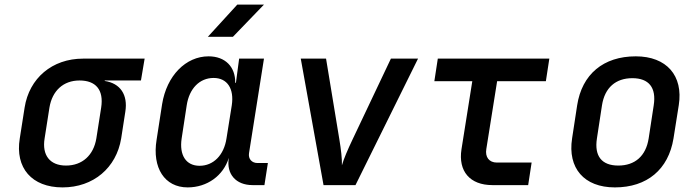

<svg xmlns="http://www.w3.org/2000/svg" viewBox="-20 -805 3040 835"><path d="M252 10C386 10 486 -75 507 -203L525 -319C537 -393 503 -443 435 -453L436 -455H593L609 -550H341C207 -550 107 -465 87 -337L66 -203C45 -75 118 10 252 10ZM267 -85C197 -85 162 -130 174 -203L195 -337C207 -410 255 -455 326 -455C396 -455 432 -415 420 -337L399 -203C387 -130 338 -85 267 -85Z M884 -645H993L1128 -785H1012ZM796 10C881 10 951 -41 975 -118V-117C964 -48 1006 0 1078 0H1130L1145 -96H1100C1075 -96 1059 -114 1063 -139L1128 -550H1020L1006 -445H1003C1004 -514 960 -560 887 -560C788 -560 705 -476 685 -352L661 -197C641 -75 696 10 796 10ZM848 -84C789 -84 759 -130 770 -203L792 -347C803 -420 848 -466 909 -466C968 -466 999 -420 988 -347L965 -203C954 -130 908 -84 848 -84Z M1387 0H1526L1798 -550H1680L1513 -198C1493 -156 1474 -112 1467 -86C1468 -113 1463 -156 1456 -198L1398 -550H1288Z M2121 0H2277L2292 -98H2141C2107 -98 2089 -122 2095 -157L2142 -452H2354L2369 -550H1884L1869 -452H2034L1987 -156C1972 -60 2024 0 2121 0Z M2654 10C2794 10 2887 -68 2909 -203L2932 -348C2952 -476 2879 -560 2745 -560C2604 -560 2511 -482 2490 -347L2468 -203C2448 -74 2520 10 2654 10ZM2669 -85C2597 -85 2564 -126 2576 -203L2598 -347C2610 -424 2658 -465 2730 -465C2802 -465 2835 -424 2823 -347L2801 -203C2789 -126 2741 -85 2669 -85Z"/></svg>

Font: JetBrains Mono SemiBold
Style: Italic
Weight: 472
Italic angle: -9°
Monospace: yes
Designer: Philipp Nurullin, Konstantin Bulenkov
Foundry: JetBrains
Version: Version 2.305